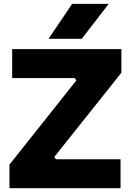

<svg xmlns="http://www.w3.org/2000/svg" viewBox="-20 -988 685 1008"><path d="M409.2 -784.2H234.9L358.9 -967.8H550.8ZM612.8 0H29.8V-124L380.9 -565.9L372.1 -578.1H43.9V-730H617.2V-606L265.1 -164.1L273.9 -151.9H612.8Z"/></svg>

Font: Sora ExtraBold
Style: Regular
Weight: 800
Designer: Jonathan Barnbrook, Julián Moncada
Foundry: Barnbrook Fonts
Version: Version 2.000